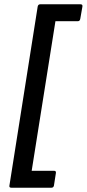

<svg xmlns="http://www.w3.org/2000/svg" viewBox="-20 -726 405 897"><path d="M33 151Q22 151 24 141L156 -695Q158 -706 168 -706H356Q367 -706 365 -695L355 -638Q353 -627 344 -627H239L128 72H233Q243 72 241 83L232 141Q230 151 220 151Z"/></svg>

Font: Sofia Sans SemiBold
Style: Italic
Weight: 600
Italic angle: -9°
Designer: Botio Nikoltchev, Ani Petrova
Foundry: lettersoup
Version: Version 4.100-B